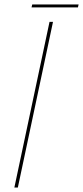

<svg xmlns="http://www.w3.org/2000/svg" viewBox="-20 -835 370 855"><path d="M44 0 200.5 -737.5H216L59.5 0ZM120.5 -802 123.5 -815H330L327 -802Z"/></svg>

Font: Epilogue Thin
Style: Italic
Weight: 250
Italic angle: -12°
Designer: Tyler Finck
Foundry: Etcetera Type Co
Version: Version 2.112